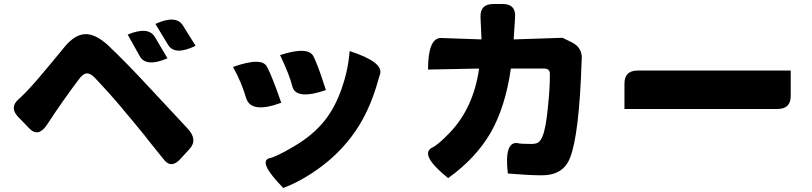

<svg xmlns="http://www.w3.org/2000/svg" viewBox="-20 -831 4040 955"><path d="M615 -659Q719 -702 751 -646L813 -541Q706 -495 675 -552L615 -659ZM753 -712Q856 -759 890 -704L953 -603Q849 -553 816 -608L753 -712ZM70 -250Q25 -297 74 -339L83 -347Q110 -372 138 -404Q167 -436 185 -458Q204 -480 242 -526Q280 -573 303 -600Q352 -658 401 -661Q451 -665 515 -608Q606 -522 718 -401Q810 -302 912 -193Q966 -136 922 -89L876 -39Q832 8 797 -35L780 -56Q736 -111 722 -128Q709 -146 670 -193Q631 -241 610 -265Q590 -290 558 -327Q526 -364 500 -392Q475 -420 451 -445Q429 -467 411 -466Q394 -465 375 -440Q293 -332 214 -211Q171 -146 126 -192Z M1373 -557Q1517 -604 1541 -547Q1562 -505 1601 -383Q1456 -333 1435 -398Q1421 -457 1373 -557ZM1719 -577Q1890 -522 1870 -461L1862 -435Q1816 -266 1728 -151Q1661 -63 1572 2Q1483 68 1389 104Q1262 -26 1319 -44Q1349 -48 1444 -104Q1539 -160 1597 -234Q1646 -296 1679 -389Q1712 -483 1719 -577ZM1139 -498Q1285 -550 1309 -497Q1332 -455 1379 -320Q1231 -265 1205 -341Q1181 -423 1139 -498Z M2481 -811Q2546 -811 2542 -746L2535 -635L2778 -643L2823 -621Q2881 -593 2873 -528Q2861 -160 2815 -45Q2781 41 2675 41Q2612 41 2506 32Q2487 -130 2556 -119Q2565 -115 2623 -115Q2647 -115 2658 -123Q2670 -132 2678 -152Q2695 -191 2705 -295Q2716 -399 2715 -462Q2716 -490 2687 -490H2521Q2494 -300 2421 -172Q2348 -45 2209 55Q2068 -59 2126 -95Q2157 -108 2216 -170Q2335 -293 2363 -490L2109 -485Q2109 -643 2174 -642L2375 -635L2370 -746Q2368 -811 2433 -811Z M3086 -415Q3086 -480 3151 -480H3913V-354Q3913 -289 3848 -289H3086Z"/></svg>

Font: Swei Half Moon CJK SC
Style: Black
Weight: 900
Version: Version 2.071